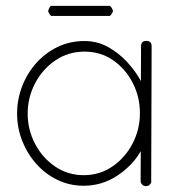

<svg xmlns="http://www.w3.org/2000/svg" viewBox="-20 -637 593 664"><path d="M146.5 -599.1Q146.5 -600.6 149.4 -607.2Q152.3 -613.8 155.3 -616.7H359.9Q362.8 -615.2 366.7 -608.9Q370.6 -602.5 370.6 -599.1Q370.6 -595.7 366.5 -589.6Q362.3 -583.5 359.9 -582H157.2Q154.3 -583.5 150.4 -589.6Q146.5 -595.7 146.5 -599.1ZM485.8 -495.6Q504.4 -495.6 504.4 -477.1L502.9 -11.7H503.4Q503.4 -3.9 498 1.5Q492.7 6.8 484.9 6.8Q477.1 6.8 471.7 1.5Q466.3 -3.9 466.3 -11.7V-12.2L466.8 -114.3Q438.5 -64.5 385.5 -29.5Q332.5 5.4 269.5 5.4Q220.7 5.4 178.7 -14.9Q136.7 -35.2 105.5 -70.3Q74.2 -105.5 56.6 -150.4Q39.1 -195.3 39.1 -244.1Q39.1 -293 56.4 -338.1Q73.7 -383.3 105.2 -418.7Q136.7 -454.1 179.2 -474.6Q221.7 -495.1 272 -495.1Q316.4 -495.1 353.8 -474.4Q391.1 -453.6 420.2 -421.9Q449.2 -390.1 467.3 -356.9L467.8 -477.1Q467.8 -495.6 485.8 -495.6ZM463.9 -245.6Q463.9 -301.8 439.2 -350.1Q414.6 -398.4 371.3 -428.5Q328.1 -458.5 272.5 -458.5Q216.3 -458.5 171.6 -428.2Q127 -397.9 101.3 -348.9Q75.7 -299.8 75.7 -244.1Q75.7 -188.5 101.1 -139.9Q126.5 -91.3 170.4 -61.3Q214.4 -31.2 269.5 -31.2Q325.2 -31.2 369.1 -61.5Q413.1 -91.8 438.5 -140.6Q463.9 -189.5 463.9 -245.6Z"/></svg>

Font: Manjari Thin
Style: Regular
Weight: 100
Designer: Santhosh Thottingal <santhosh.thottingal@gmail.com>
Version: Version 2.000